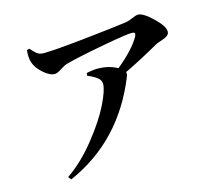

<svg xmlns="http://www.w3.org/2000/svg" viewBox="-110 -883 1221 1077"><g transform="rotate(-15 500.0 -345.0)"><path d="M123 -712 138 -716Q162 -689 175.5 -680Q189 -671 211 -671Q271 -671 445.5 -689.5Q620 -708 699 -719Q718 -722 741 -732.5Q764 -743 776 -743Q805 -743 859 -691.5Q913 -640 913 -609Q913 -593 899.5 -584Q886 -575 863.5 -568Q841 -561 834 -557Q727 -496 629 -449Q632 -437 627 -425Q492 -86 176 53L162 36Q251 -25 330 -124Q409 -223 448 -302.5Q487 -382 487 -418Q487 -440 468 -455Q449 -470 412 -486L414 -501Q456 -510 484 -509Q544 -508 593 -481Q692 -562 729 -628Q736 -643 732.5 -648Q729 -653 714 -653Q683 -653 540 -626.5Q397 -600 322 -580Q304 -575 279.5 -558.5Q255 -542 239 -542Q212 -542 177 -572.5Q142 -603 130 -635Q118 -665 123 -712Z"/></g></svg>

Font: Swei Spring CJKtc
Style: Bold
Weight: 700
Version: Version 1.021